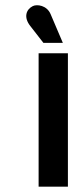

<svg xmlns="http://www.w3.org/2000/svg" viewBox="-20 -701 314 721"><path d="M216 -540 170 -648C156 -681 119 -686 103 -678C79 -666 67 -637 94 -603L143 -540ZM235 0V-501H125V0Z"/></svg>

Font: Advent Pro
Style: Bold
Weight: 700
Designer: Andreas Kalpakidis
Foundry: Andreas Kalpakidis
Version: Version 2.002 2008